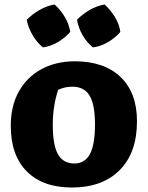

<svg xmlns="http://www.w3.org/2000/svg" viewBox="-20 -823 659 855"><path d="M300 12Q171 12 99.5 -59.5Q28 -131 28 -263Q28 -352 64.5 -416.5Q101 -481 165.5 -515.5Q230 -550 313 -550Q444 -550 517 -480Q590 -410 590 -283Q590 -143 513 -65.5Q436 12 300 12ZM311 -95Q358 -95 380.5 -137Q403 -179 403 -269Q403 -357 379 -397Q355 -437 302 -437Q288 -437 272 -434Q256 -431 239 -423Q215 -351 215 -266Q215 -178 238 -136.5Q261 -95 311 -95ZM223 -803Q250 -779 268.5 -747.5Q287 -716 293 -681Q270 -655 237.5 -635.5Q205 -616 171 -612Q145 -633 125.5 -666Q106 -699 99 -735Q124 -760 156 -778.5Q188 -797 223 -803ZM446 -803Q472 -779 491.5 -747.5Q511 -716 516 -681Q494 -655 461 -635.5Q428 -616 394 -612Q367 -633 348 -666Q329 -699 323 -735Q347 -760 379 -778.5Q411 -797 446 -803Z"/></svg>

Font: Piazzolla SC ExtraBold
Style: Regular
Weight: 800
Designer: Juan Pablo del Peral
Foundry: Huerta Tipografica
Version: Version 1.330